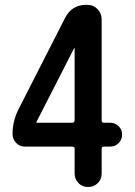

<svg xmlns="http://www.w3.org/2000/svg" viewBox="-20 -750 540 770"><path d="M126 -260.7V-259.8Q126 -257.8 127 -257.8H269.5Q278.3 -257.8 279.3 -266.6V-555.7Q279.3 -557.6 278.3 -557.6Q277.3 -557.6 277.3 -556.6ZM80.1 -162.1Q58.6 -162.1 44.4 -177.2Q30.3 -192.4 30.3 -212.9Q30.3 -262.7 52.7 -308.6L241.2 -678.7Q267.6 -729.5 323.2 -730.5H331.1Q354.5 -730.5 371.1 -713.4Q387.7 -696.3 387.7 -672.9V-266.6Q387.7 -257.8 396.5 -257.8H421.9Q441.4 -257.8 455.6 -244.1Q469.7 -230.5 469.7 -210.4Q469.7 -190.4 456.1 -176.3Q442.4 -162.1 421.9 -162.1H396.5Q388.7 -162.1 387.7 -154.3V-53.7Q387.7 -31.2 372.1 -15.6Q356.4 0 333 0Q309.6 0 294.4 -16.1Q279.3 -32.2 279.3 -53.7V-154.3Q279.3 -162.1 269.5 -162.1Z"/></svg>

Font: Rounded Mgen+ 2m medium
Style: Regular
Weight: 500
Designer: [Source Han Sans]
Ryoko NISHIZUKA  (kana & ideographs); Paul D. Hunt (Latin, Greek & Cyrillic); Wenlong ZHANG  (bopomofo
Version: Version 1.059.20150602